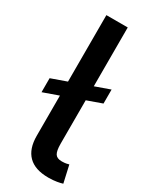

<svg xmlns="http://www.w3.org/2000/svg" viewBox="-192 -775 661 827"><g transform="rotate(30 138.0 -361.5)"><path d="M211.3 3.9H207Q141.3 3.9 108.1 -29.3Q74.9 -62.5 74.9 -127.1V-327.1L-1.1 -300.1V-369.7L74.9 -396.7V-727.3H181.1V-434.7L254.6 -460.9V-391.3L181.1 -365.1V-149.1Q181.1 -114 190 -99.8Q198.9 -85.6 222.3 -85.6H224.8Q238.6 -85.9 245.6 -87.5Q252.5 -89.1 258.2 -90.6L277.3 -5.7Q266.3 -2.1 249.5 0.7Q232.6 3.6 211.3 3.9Z"/></g></svg>

Font: Linik Sans Medium
Style: Regular
Weight: 500
Designer: Rasmus Andersson (font), Cristiano Sobral (main changes)
Foundry: rsms
Version: Version 3.018;June 1, 2022;FontCreator 14.0.0.2814 64-bit; t